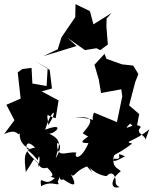

<svg xmlns="http://www.w3.org/2000/svg" viewBox="-51 -848 744 931"><path d="M57 -513 35 -497 49 -370 -20 -340 19 -265 -31 -198C39 -230 33 -182 45 -203C41 -158 70 -137 95 -124C69 -111 67 -187 119 -132C58 -124 68 -74 74 -14C134 -101 95 -76 145 -50C63 -113 63 -154 133 -71C134 -102 150 -93 134 -37C132 -95 126 -18 178 -35C242 27 157 -1 215 15C163 68 140 -14 148 55C204 22 245 65 229 33C253 -21 224 30 254 23C242 6 351 101 292 -4C311 19 306 -17 371 -41C405 -4 398 -3 383 -39C388 -23 437 5 466 6C503 -36 523 36 501 63C522 3 493 46 529 59C478 73 487 17 534 -17C534 -27 492 -32 500 -79C562 -69 491 -120 555 -90C508 -65 478 -47 513 -117C464 -125 518 -119 463 -63C511 -111 510 -91 590 -152C544 -162 598 -159 673 -221C663 -194 657 -180 656 -171C647 -199 603 -200 632 -232C605 -263 530 -198 580 -249L610 -221L624 -295L575 -337L605 -451L620 -489L595 -530L540 -536L465 -563L456 -587L407 -534L428 -462L439 -397L537 -415L542 -381L516 -256L405 -302C382 -254 426 -227 457 -254C430 -271 454 -278 429 -243C431 -259 386 -279 310 -278C398 -285 409 -269 350 -202C412 -159 426 -187 391 -188C390 -154 413 -170 427 -223C348 -165 323 -155 378 -154C338 -63 304 -84 320 -108C269 -116 222 -71 226 -161C213 -148 269 -165 219 -80C232 -139 258 -166 187 -200C220 -200 268 -257 168 -219C199 -322 236 -327 184 -241C173 -315 175 -285 219 -275L233 -361L151 -405L201 -419L190 -509L121 -551L180 -517L175 -431L106 -443L102 -519ZM277 -664 361 -605 416 -614 450 -608 363 -641 435 -605 472 -632 465 -719 466 -758 490 -785 402 -730 385 -794 315 -828 314 -765 247 -667 229 -609 159 -576C213 -592 267 -608 320 -625Z"/></svg>

Font: Hussar Lance
Style: ExBd
Weight: 700
Foundry: Cannot Into Space Fonts, PlusOne Fonts
Version: Version 2.270